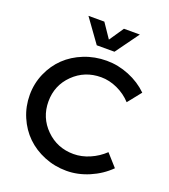

<svg xmlns="http://www.w3.org/2000/svg" viewBox="-163 -1037 1023 1159"><g transform="rotate(20 348.5 -457.5)"><path d="M34.2 -351.1Q34.2 -424.3 62.7 -489.7Q91.3 -555.2 140.1 -602.1Q189 -648.9 257.1 -676Q325.2 -703.1 401.9 -703.1Q475.6 -703.1 546.1 -674.3Q616.7 -645.5 668 -595.2L599.1 -508.8Q561 -550.3 508.8 -574.2Q456.5 -598.1 403.8 -598.1Q298.8 -598.1 226.3 -526.9Q153.8 -455.6 153.8 -352.1Q153.8 -248.5 226.3 -176.8Q298.8 -105 403.8 -105Q455.6 -105 507.1 -127.2Q558.6 -149.4 599.1 -188L668.9 -109.9Q615.2 -56.6 543.2 -25.9Q471.2 4.9 397.9 4.9Q322.3 4.9 254.9 -22.7Q187.5 -50.3 139.2 -97.4Q90.8 -144.5 62.5 -210.7Q34.2 -276.9 34.2 -351.1ZM204.1 -919.9H306.2L369.1 -827.1L432.1 -919.9H534.2L425.8 -770H312Z"/></g></svg>

Font: Trueno
Style: Rg
Weight: 400
Designer: Julieta Ulanovsky
Foundry: Julieta Ulanovsky
Version: Version 3.001b